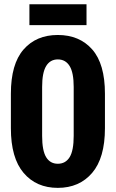

<svg xmlns="http://www.w3.org/2000/svg" viewBox="-20 -890 556 921"><path d="M32.2 -274.9Q32.2 -132.3 93.3 -60.5Q154.3 11.2 257.3 11.2Q360.4 11.2 421.9 -60.5Q483.4 -132.3 483.4 -274.9V-440.4Q483.4 -583.5 422.4 -652.8Q361.3 -722.2 257.3 -722.2Q153.8 -722.2 93 -652.6Q32.2 -583 32.2 -440.4ZM182.1 -238.3V-473.1Q182.1 -541.5 201.4 -573.2Q220.7 -605 257.3 -605Q294.4 -605 314 -573.2Q333.5 -541.5 333.5 -473.1V-238.3Q333.5 -167.5 314 -136Q294.4 -104.5 257.3 -104.5Q220.7 -104.5 201.4 -136Q182.1 -167.5 182.1 -238.3ZM121.1 -769.5H395V-869.6H121.1Z"/></svg>

Font: Roboto Flex
Style: wght 700 wdth 25 opsz 34 GRAD 0.00 slnt 0.00 XTRA 468 XOPQ 96 YOPQ 79 YTLC 514 YTUC 712 YTAS 750 YTDE -203.00 YTFI 738
Weight: 700
Width: 1
Designer: Berlow after Robertson
Foundry: Google
Version: Version 3.100